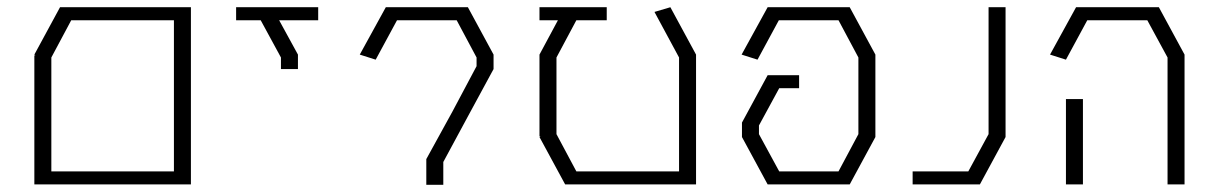

<svg xmlns="http://www.w3.org/2000/svg" viewBox="-20 -752 3356 531"><path d="M146 -732H508V-278V-242H461H122H75V-599H78L75 -601ZM177 -696 122 -593V-278H461V-696Z M633 -732H732H860V-696H752L804 -601V-561H757V-593L701 -696H633Z M1047 -732H1274L1345 -601V-561L1274 -430L1206 -304V-241H1159V-312L1231 -443L1298 -569V-593L1243 -696H1078L1019 -587L975 -601Z M1472 -732H1543H1658V-696H1574L1519 -593V-381L1574 -278H1858V-593L1790 -719L1834 -732L1905 -601V-278V-242H1543L1472 -373L1475 -375H1472V-601L1523 -696H1472Z M2103 -732H2330L2401 -601V-373L2330 -242H2103L2032 -373V-413L2103 -544H2190V-508H2135L2079 -405V-381L2135 -278H2299L2354 -381V-593L2299 -696H2134L2075 -587L2031 -601Z M2714 -732H2761V-373L2690 -242H2504V-278H2658L2714 -381Z M2956 -732H3183H3185L3256 -601V-242H3209V-593L3153 -696H2987L2928 -587L2884 -601ZM2928 -478H2975V-242H2928Z"/></svg>

Font: Mixer
Style: Regular
Weight: 400
Version: Version 1.0